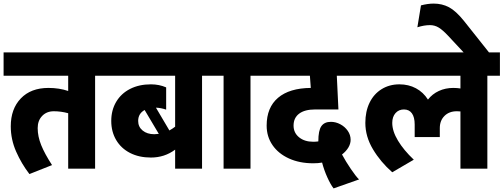

<svg xmlns="http://www.w3.org/2000/svg" viewBox="-30 -940 2806 1070"><path d="M570 -518H500V0H350V-309Q310 -320 270 -320Q230 -320 205 -294Q180 -268 180 -226Q180 -180 199.5 -131.5Q219 -83 260 -20L134 30Q90 -27 60 -95Q30 -163 30 -236Q30 -333 86 -391.5Q142 -450 240 -450Q300 -450 350 -433V-518H-10V-648H570Z M1166 -518H1096V0H946V-106Q887 -62 811 -62Q745 -62 695 -87.5Q645 -113 617.5 -159.5Q590 -206 590 -266Q590 -326 617.5 -372.5Q645 -419 695 -444.5Q745 -470 811 -470Q857 -470 896 -453V-329Q867 -339 839 -340L914 -213Q932 -223 946 -234V-518H550V-648H1166ZM830 -192Q839 -192 855 -194L776 -327Q740 -307 740 -266Q740 -233 765 -212.5Q790 -192 830 -192Z M1436 -518H1366V0H1216V-518H1146V-648H1436Z M1456 -240Q1456 -341 1519.5 -395Q1583 -449 1702 -450L1697 -518H1416V-648H1976V-518H1847L1856 -330H1726Q1668 -330 1637 -306.5Q1606 -283 1606 -240Q1606 -200 1636.5 -175Q1667 -150 1716 -150Q1730 -150 1744 -152Q1744 -213 1761 -237Q1778 -261 1814 -261Q1841 -261 1866.5 -247.5Q1892 -234 1908 -211Q1924 -188 1924 -161Q1924 -139 1911.5 -118Q1899 -97 1876 -79Q1897 -40 1925.5 2Q1954 44 1971 60L1829 110Q1812 88 1794 48Q1776 8 1765 -34Q1744 -30 1716 -30Q1639 -30 1580 -57Q1521 -84 1488.5 -131.5Q1456 -179 1456 -240Z M2756 -518H2686V0H2536V-319L2516 -320Q2473 -320 2447 -294Q2421 -268 2421 -226V-176H2281V-246Q2281 -287 2265.5 -308.5Q2250 -330 2221 -330Q2192 -330 2174 -309.5Q2156 -289 2156 -255Q2156 -209 2188 -156Q2220 -103 2276 -50L2156 20Q2091 -37 2048.5 -108Q2006 -179 2006 -255Q2006 -319 2029.5 -367.5Q2053 -416 2096.5 -443Q2140 -470 2196 -470Q2247 -470 2288 -448Q2329 -426 2355 -385Q2379 -416 2415.5 -433Q2452 -450 2496 -450Q2517 -450 2536 -447V-518H1956V-648H2756Z M2563 -638 2467 -741Q2438 -772 2415.5 -786Q2393 -800 2366 -800Q2334 -800 2296 -788L2316 -910Q2354 -920 2387 -920Q2434 -920 2472.5 -899.5Q2511 -879 2556 -823L2703 -638Z"/></svg>

Font: Madhuban Bold
Style: Regular
Weight: 700
Designer: jaikishan Patel
Foundry: MagicType
Version: Version 1.000